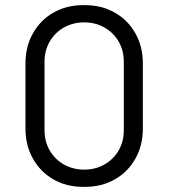

<svg xmlns="http://www.w3.org/2000/svg" viewBox="-20 -716 655 746"><path d="M535 -470V-216Q535 -151 506 -99.5Q477 -48 426 -19Q375 10 311 10H302Q238 10 187.5 -19Q137 -48 108 -99.5Q79 -151 79 -216V-470Q79 -536 108.5 -587.5Q138 -639 188.5 -667.5Q239 -696 302 -696H311Q374 -696 425 -667.5Q476 -639 505.5 -587.5Q535 -536 535 -470ZM153 -477V-209Q153 -166 173.5 -131Q194 -96 229 -76.5Q264 -57 307 -57Q351 -57 386 -77Q421 -97 441 -131.5Q461 -166 461 -209V-477Q461 -520 441 -554.5Q421 -589 386 -609Q351 -629 307 -629Q264 -629 229 -609.5Q194 -590 173.5 -555Q153 -520 153 -477Z"/></svg>

Font: Chivo Light
Style: Regular
Weight: 300
Designer: Hector Gatti
Foundry: Omnibus-Type
Version: Version 1.007